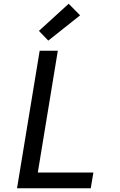

<svg xmlns="http://www.w3.org/2000/svg" viewBox="-20 -1006 640 1026"><path d="M71 0 192 -735H289L182 -84H479L465 0ZM238 -789 188 -841 347 -986 408 -924Z"/></svg>

Font: Iosevka Md Ex Obl
Style: Regular
Weight: 500
Width: 7
Italic angle: -9°
Monospace: yes
Designer: Belleve Invis
Foundry: Belleve Invis
Version: Version 32.5.0; ttfautohint (v1.8.4)